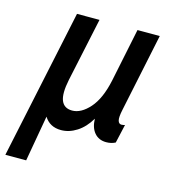

<svg xmlns="http://www.w3.org/2000/svg" viewBox="-141 -604 772 874"><g transform="rotate(15 245.0 -167.0)"><path d="M-35 185 114 -519H220L156 -219Q142 -151 155 -119.5Q168 -88 206 -88Q248 -88 288 -133Q328 -178 347 -267L399 -519H504L427 -151Q419 -114 423 -99Q427 -84 440 -84Q445 -84 449 -85Q453 -86 456 -87L436 1Q417 11 393 11Q358 11 337.5 -13Q317 -37 316 -79Q290 -35 254 -12Q218 11 180 11Q127 11 101 -31L63 185Z"/></g></svg>

Font: Radio Canada Condensed Medium
Style: Italic
Weight: 500
Width: 3
Italic angle: -12°
Designer: Charles Daoud, Etienne Aubert Bonn, Alexandre Saumier Demers, Jacques Le Bailly
Foundry: Radio-Canada
Version: Version 2.104; ttfautohint (v1.8.4.7-5d5b);gftools[0.9.28.de